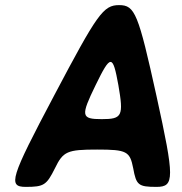

<svg xmlns="http://www.w3.org/2000/svg" viewBox="-20 -731 712 751"><path d="M501 -73C513 -7 521 0 592 0C663 0 663 -33 592 -356C521 -678 508 -711 446 -711C384 -711 361 -678 191 -356C20 -33 10 0 81 0C152 0 162 -7 195 -73C227 -139 243 -146 360 -146C476 -146 488 -139 501 -73ZM354 -398C413 -519 421 -519 443 -398C464 -277 458 -265 378 -265C297 -265 295 -277 354 -398Z"/></svg>

Font: Asimov Print
Style: AIt
Weight: 500
Designer: Google
Version: Version 2.000980: 2014